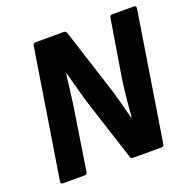

<svg xmlns="http://www.w3.org/2000/svg" viewBox="-118 -771 878 886"><g transform="rotate(-20 320.5 -327.5)"><path d="M45 0Q32 0 34 -13L134 -642Q136 -655 147 -655H287Q297 -655 301 -642L390 -365Q406 -317 419 -269Q432 -221 443 -178H446Q449 -223 454 -270.5Q459 -318 465 -362L511 -642Q513 -655 523 -655H629Q643 -655 641 -642L541 -13Q539 0 528 0H388Q377 0 374 -13L294 -260Q275 -317 260 -372.5Q245 -428 233 -471H231Q225 -424 219 -374.5Q213 -325 205 -277L164 -13Q162 0 151 0Z"/></g></svg>

Font: Sofia Sans Semi Condensed ExtraBold
Style: Italic
Weight: 800
Italic angle: -9°
Version: Version 4.100